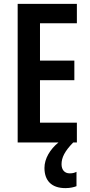

<svg xmlns="http://www.w3.org/2000/svg" viewBox="-20 -734 463 989"><path d="M297 112C297 78 313 45 357 0H376V-102H186V-321H363V-422H186V-614H376V-714H71V0H281C238 35 209 83 209 131C209 195 244 235 317 235C342 235 361 230 374 225V151C366 155 357 159 339 159C313 159 297 141 297 112Z"/></svg>

Font: Noto Sans Gujarati ExtraCondensed SemiBold
Style: Regular
Weight: 600
Width: 2
Designer: Jelle Bosma - Monotype Design Team, Universal Thirst
Foundry: Monotype Imaging Inc.
Version: Version 2.106